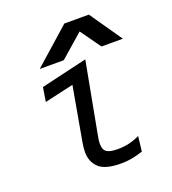

<svg xmlns="http://www.w3.org/2000/svg" viewBox="-140 -868 879 983"><g transform="rotate(-20 300.0 -376.5)"><path d="M197 -108Q197 -131 202.5 -161L254.5 -454L96.5 -418L109 -495L361 -554L287.5 -161Q283 -138.5 283 -122.5Q283 -89 301.2 -77Q319.5 -65 360 -65Q391.5 -65 420 -71.2Q448.5 -77.5 481 -92.5L471.5 -11Q437 0 409.8 5Q382.5 10 353.5 10Q265 10 231 -22.8Q197 -55.5 197 -108ZM323 -763H456.5L578 -587.5H461.5L382.5 -698L256 -587.5H125Z"/></g></svg>

Font: JuliaMono
Style: Italic
Weight: 400
Italic angle: -9°
Monospace: yes
Designer: cormullion
Foundry: corm
Version: Version 0.057; ttfautohint (v1.8.4)